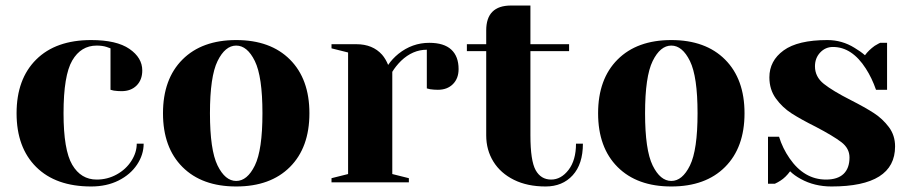

<svg xmlns="http://www.w3.org/2000/svg" viewBox="-20 -660 3295 695"><path d="M40 -250Q40 -374 111 -444.5Q182 -515 310 -515Q402 -515 448.5 -483Q495 -451 495 -405Q495 -371 474.5 -350.5Q454 -330 420 -330Q406 -330 392 -332L380 -335V-485L366 -490Q351 -495 330 -495Q273 -495 241.5 -441Q210 -387 210 -250Q210 -117 241.5 -63.5Q273 -10 330 -10Q369 -10 402.5 -28.5Q436 -47 455.5 -77.5Q475 -108 475 -140H500Q500 -100 476 -64Q452 -28 409 -6.5Q366 15 310 15Q182 15 111 -55.5Q40 -126 40 -250Z M570 -250Q570 -374 640.5 -444.5Q711 -515 835 -515Q959 -515 1029.5 -444.5Q1100 -374 1100 -250Q1100 -126 1029.5 -55.5Q959 15 835 15Q711 15 640.5 -55.5Q570 -126 570 -250ZM930 -250Q930 -383 902.5 -439Q875 -495 835 -495Q795 -495 767.5 -439Q740 -383 740 -250Q740 -117 767.5 -61Q795 -5 835 -5Q875 -5 902.5 -61Q930 -117 930 -250Z M1180 -15 1240 -30V-470L1180 -485V-500H1270Q1329 -500 1363 -462Q1376 -447 1385 -425Q1400 -447 1422 -465Q1472 -505 1534 -505Q1587 -505 1613.5 -480.5Q1640 -456 1640 -410Q1640 -376 1619.5 -355.5Q1599 -335 1565 -335Q1551 -335 1537 -337L1525 -340V-480Q1474 -480 1432 -440Q1412 -420 1400 -400V-30L1460 -15V0H1180Z M1740 -170V-475H1670V-500H1740V-550Q1740 -640 1830 -640H1900V-500H2040V-475H1900V-170Q1900 -78 1919 -44Q1938 -10 1975 -10Q2011 -10 2038 -45Q2065 -80 2065 -140H2090Q2090 -66 2053 -25.5Q2016 15 1955 15Q1889 15 1840.5 -9Q1792 -33 1766 -75Q1740 -117 1740 -170Z M2145 -250Q2145 -374 2215.5 -444.5Q2286 -515 2410 -515Q2534 -515 2604.5 -444.5Q2675 -374 2675 -250Q2675 -126 2604.5 -55.5Q2534 15 2410 15Q2286 15 2215.5 -55.5Q2145 -126 2145 -250ZM2505 -250Q2505 -383 2477.5 -439Q2450 -495 2410 -495Q2370 -495 2342.5 -439Q2315 -383 2315 -250Q2315 -117 2342.5 -61Q2370 -5 2410 -5Q2450 -5 2477.5 -61Q2505 -117 2505 -250Z M2879 -12Q2855 -25 2840 -40Q2824 -18 2805 -6Q2796 0 2785 5H2760V-165H2800Q2813 -123 2838 -87Q2891 -10 2970 -10Q3012 -10 3033.5 -30.5Q3055 -51 3055 -90Q3055 -123 3025.5 -145.5Q2996 -168 2933 -201Q2879 -228 2845.5 -249.5Q2812 -271 2788.5 -303.5Q2765 -336 2765 -380Q2765 -440 2816.5 -477.5Q2868 -515 2975 -515Q3028 -515 3073 -487Q3095 -474 3111 -460Q3124 -478 3146 -494Q3163 -504 3166 -505H3191V-335H3151Q3136 -378 3114 -412Q3064 -490 2995 -490Q2968 -490 2949 -470Q2930 -450 2930 -420Q2930 -382 2962 -356.5Q2994 -331 3059 -298Q3112 -271 3143.5 -250.5Q3175 -230 3197.5 -200Q3220 -170 3220 -130Q3220 15 2990 15Q2928 15 2879 -12Z"/></svg>

Font: Yeseva One
Style: Regular
Weight: 400
Designer: Jovanny Lemonad
Foundry: Jovanny Lemonad
Version: Version 2.000